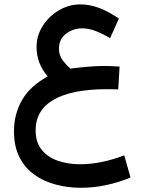

<svg xmlns="http://www.w3.org/2000/svg" viewBox="-20 -535 669 892"><path d="M535.6 -225.6 529.3 -119.6Q510.7 -120.6 499.3 -120.6Q487.8 -120.6 476.6 -120.6Q314.9 -120.6 230.2 -72.3Q145.5 -23.9 145.5 70.8Q145.5 127 174.3 161.6Q203.1 196.3 249.8 212.2Q296.4 228 350.1 228Q405.8 228 458.7 216.3Q511.7 204.6 557.1 186.5L586.4 289.6Q533.7 312 474.1 324.7Q414.6 337.4 356 337.4Q294.9 337.4 239 322.5Q183.1 307.6 139.4 276.4Q95.7 245.1 70.3 195.1Q44.9 145 44.9 74.7Q44.9 -3.9 81.8 -69.1Q118.7 -134.3 201.7 -180.2Q149.9 -239.7 149.9 -316.4Q149.9 -369.6 178.5 -414.6Q207 -459.5 253.7 -487.1Q300.3 -514.6 354 -514.6Q397.5 -514.6 441.9 -497.6Q486.3 -480.5 532.2 -448.7L491.7 -357.9Q456.5 -378.4 424.6 -390.9Q392.6 -403.3 360.8 -403.3Q319.3 -403.3 286.6 -378.2Q253.9 -353 253.9 -309.6Q253.9 -276.4 272 -253.7Q290 -231 306.6 -216.3Q354.5 -222.2 391.1 -225.3Q427.7 -228.5 465.3 -228.5Q483.9 -228.5 498.5 -227.8Q513.2 -227.1 535.6 -225.6Z"/></svg>

Font: Vazirmatn UI NL Medium
Style: Regular
Weight: 500
Designer: Saber Rastikerdar
Foundry: Saber Rastikerdar
Version: Version 33.003